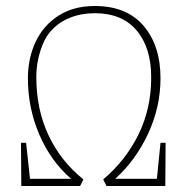

<svg xmlns="http://www.w3.org/2000/svg" viewBox="-20 -620 622 640"><path d="M532 -144 531 0H335L324 -22Q398 -84 441 -170.5Q484 -257 484 -362Q484 -461 435.5 -518.5Q387 -576 296 -576Q251 -576 213.5 -561Q176 -546 151 -518Q129 -495 115 -452Q101 -409 101 -364Q101 -255 142 -168.5Q183 -82 258 -22L247 0H51L50 -144H67L80 -24H217Q149 -83 111 -171.5Q73 -260 73 -359Q73 -425 98.5 -480Q124 -535 174.5 -567.5Q225 -600 296 -600Q402 -600 458.5 -534Q515 -468 515 -359Q515 -263 473.5 -174Q432 -85 364 -24H503L515 -144Z"/></svg>

Font: Grenze Thin
Style: Regular
Weight: 250
Designer: Renata Polastri
Foundry: Omnibus-Type
Version: Version 1.002; ttfautohint (v1.8)